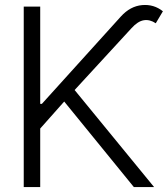

<svg xmlns="http://www.w3.org/2000/svg" viewBox="-20 -754 677 774"><path d="M75.7 0V-727.5H142.1V-335.4H148.9L467.3 -687.5Q504.9 -729 552.5 -733.4Q600.1 -737.8 636.7 -708.5L607.9 -660.2Q584 -676.3 559.8 -672.4Q535.6 -668.5 510.3 -640.6L280.8 -391.1L601.1 0H519.5L238.8 -344.7L142.1 -235.8V0Z"/></svg>

Font: Inter Display Light
Style: Regular
Weight: 300
Designer: Rasmus Andersson
Foundry: rsms
Version: Version 4.000;git-a52131595